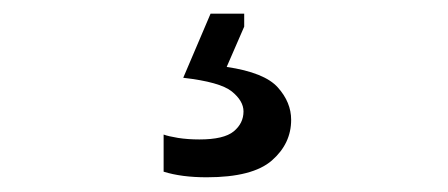

<svg xmlns="http://www.w3.org/2000/svg" viewBox="-20 -38 640 274"><path d="M275 215Q239 215 213.5 207V154Q220 156.5 234 158.8Q248 161 264.5 161Q299.5 161 313.5 149.5Q327.5 138 327.5 121Q327.5 106 310.8 92.5Q294 79 241.5 73L280.5 -18.5H328.5V0L303.5 57.5Q357.5 65.5 376.5 86.8Q395.5 108 395.5 133Q395.5 167 368 191Q340.5 215 275 215Z"/></svg>

Font: Heraclito
Style: Regular
Weight: 400
Designer: Kostas Bartsokas (font) & Cristiano Sobral (main changes)
Foundry: Kostas Bartsokas (font) & Cristiano Sobral (main changes)
Version: Version 1.00;July 8, 2020;FontCreator 13.0.0.2655 64-bit